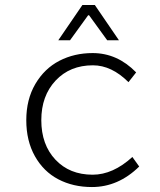

<svg xmlns="http://www.w3.org/2000/svg" viewBox="-20 -734 640 767"><path d="M212.9 -573.2 309.1 -713.9H358.9L455.1 -573.2H408.2L335.9 -672.9H332L259.8 -573.2ZM347.2 13.2Q272 13.2 212.9 -17.8Q153.8 -48.8 119.4 -110.1Q85 -171.4 85 -253.9Q85 -336.9 121.3 -398.7Q157.7 -460.4 217.3 -491.2Q276.9 -522 350.1 -522Q448.7 -522 523.9 -444.8L493.2 -405.8Q425.8 -473.1 351.1 -473.1Q259.3 -473.1 202.1 -412.1Q145 -351.1 145 -253.9Q145 -156.2 201.4 -96.2Q257.8 -36.1 350.1 -36.1Q431.2 -36.1 508.8 -106.9L536.1 -68.8Q452.6 13.2 347.2 13.2Z"/></svg>

Font: Office Code Pro Light
Style: Regular
Weight: 300
Designer: Nathan Rutzky & Paul D. Hunt
Foundry: Adobe Systems Incorporated
Version: Version 1.004;PS 001.004;hotconv 1.0.70;makeotf.lib2.5.58329